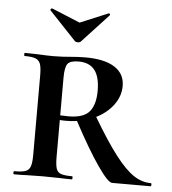

<svg xmlns="http://www.w3.org/2000/svg" viewBox="-49 -692 659 737"><g transform="rotate(5 280.5 -323.5)"><path d="M558 0H410Q394 0 352.5 -60Q311 -120 255 -225Q235 -222 214 -222Q197 -222 189 -223V-81Q189 -51 193.5 -36.5Q198 -22 211.5 -17Q225 -12 255 -12Q257 -12 257 -6Q257 0 255 0Q226 0 209 -1L143 -2L81 -1Q63 0 32 0Q29 0 29 -6Q29 -12 32 -12Q62 -12 75.5 -17Q89 -22 94 -36.5Q99 -51 99 -81V-387Q99 -417 94 -431Q89 -445 75.5 -450.5Q62 -456 33 -456Q31 -456 31 -462Q31 -468 33 -468L82 -467Q120 -465 143 -465Q162 -465 178 -466Q194 -467 206 -468Q239 -471 266 -471Q340 -471 379 -446Q418 -421 418 -374Q418 -335 393.5 -301.5Q369 -268 327 -247Q381 -156 420 -105.5Q459 -55 491 -33.5Q523 -12 558 -12Q561 -12 561 -6Q561 0 558 0ZM221 -240Q279 -240 301.5 -267Q324 -294 324 -347Q324 -401 303.5 -427Q283 -453 242 -453Q209 -453 199 -439.5Q189 -426 189 -385V-241ZM117 -639 116 -641Q116 -643 118.5 -645.5Q121 -648 123 -647L232 -602L340 -647H342Q344 -647 345.5 -644.5Q347 -642 345 -640L243 -530Q239 -526 232 -526Q224 -526 220 -530Z"/></g></svg>

Font: Cormorant SC SemiBold
Style: Regular
Weight: 600
Designer: Christian Thalmann (Catharsis Fonts)
Version: Version 3.000